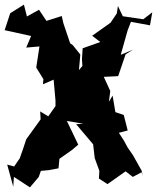

<svg xmlns="http://www.w3.org/2000/svg" viewBox="-22 -768 677 827"><path d="M318 -466 324 -533 292 -573 280 -582 251 -668 244 -699 178 -678 146 -726 94 -697 81 -748 22 -711 -2 -638C36 -630 74 -621 112 -613L91 -563L148 -568L134 -477L165 -427L163 -405L209 -425L217 -335V-311L186 -267L151 -288L153 -254L91 -168C82 -140 73 -113 63 -86L39 -51L9 -59L35 36L38 -6L107 39L145 -6L154 -32L187 -35L230 -43L234 -84L288 -122L315 -145L266 -247L337 -235L306 -233L382 -143L377 -165L386 -87L406 -32L404 1L441 25L519 -30L550 -6L588 -26L593 -10L588 -33L551 -99L527 -134L512 -162L490 -196L528 -206L511 -273L475 -285L463 -356L447 -330L453 -376L425 -437L487 -440L519 -534L551 -554L498 -532L528 -638L542 -674L624 -659L634 -715L595 -685L507 -698L486 -742L481 -710L454 -670L375 -614L410 -587L334 -560L331 -513L333 -484Z"/></svg>

Font: Asimov Aggro
Style: Medium
Weight: 500
Designer: Google
Version: Version 2.000980; 2014